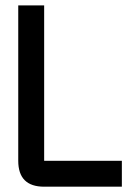

<svg xmlns="http://www.w3.org/2000/svg" viewBox="-20 -704 528 724"><path d="M48.8 -683.6H146.5V-97.7H439.5V0H146.5Q48.8 0 48.8 -97.7Z"/></svg>

Font: BabelStone Runic Long Branch
Style: Regular
Weight: 400
Designer: Andrew West
Foundry: BabelStone
Version: Version 3.002 March 14, 2022